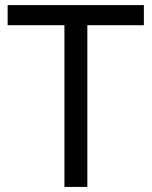

<svg xmlns="http://www.w3.org/2000/svg" viewBox="-20 -734 596 754"><path d="M323 0H233V-635H10V-714H545V-635H323Z"/></svg>

Font: Noto Sans Myanmar
Style: Regular
Weight: 400
Designer: Monotype Design Team
Foundry: Monotype Imaging Inc.
Version: Version 2.107